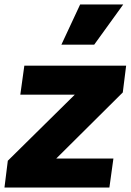

<svg xmlns="http://www.w3.org/2000/svg" viewBox="-46 -840 585 860"><path d="M-26 0H444L462 -130H206L504 -426L519 -546H63L45 -416H289L-11 -120ZM229 -640H376L506 -820H313Z"/></svg>

Font: Mluvka ExtraBold
Style: Italic
Weight: 800
Italic angle: -8°
Designer: Modified by Jiří Krblich, Original typeface by Gumpita Rahayu
Foundry: Gumpita Rahayu & Jiří Krblich
Version: Version 2.000;Glyphs 3.1.1 (3134)